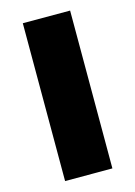

<svg xmlns="http://www.w3.org/2000/svg" viewBox="-101 -687 523 743"><g transform="rotate(-15 160.5 -316.0)"><path d="M65.9 0V-632.3H255.4V0Z"/></g></svg>

Font: Open Sans ExtraBold
Style: Regular
Weight: 800
Designer: Monotype Design Team
Foundry: Monotype Imaging Inc.
Version: Version 3.003; ttfautohint (v1.8.4)